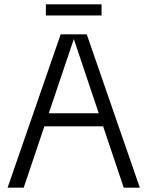

<svg xmlns="http://www.w3.org/2000/svg" viewBox="-20 -863 679 883"><path d="M15 0 259 -705H379L623 0H549L320 -682H319L89 0ZM152 -282V-342H486V-282ZM191 -843H447V-792H191Z"/></svg>

Font: TikTok Sans 24pt Light
Style: Regular
Weight: 300
Version: Version 4.000